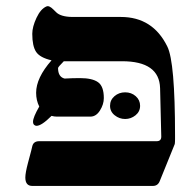

<svg xmlns="http://www.w3.org/2000/svg" viewBox="-20 -613 623 633"><path d="M506.3 -15.1Q500 0 483.9 0H86.4Q63.5 0 63.5 -27.8Q63.5 -43 72.3 -76.2Q86.4 -128.4 86.4 -130.9Q90.3 -147.5 109.4 -147.5H496.6Q511.7 -147.5 511.7 -162.6L507.8 -322.3Q505.4 -411.1 382.3 -411.1H190.4Q171.4 -392.1 171.4 -388.7Q171.4 -359.4 192.9 -354Q218.3 -355.5 243.7 -355.5Q284.2 -355.5 303.2 -342Q322.3 -328.6 322.3 -289.6Q322.3 -269 309.6 -248.8Q296.9 -228.5 277.8 -228.5H167.5Q158.7 -228.5 149.9 -231Q116.7 -197.8 100.1 -198.2Q96.2 -198.2 92.5 -201.4Q88.9 -204.6 88.9 -211.9Q88.9 -226.1 109.4 -261.7Q99.1 -282.2 99.1 -307.1Q99.1 -356.4 149.9 -414.1Q111.8 -422.9 99.1 -441.9Q86.4 -460.9 86.4 -501.5Q86.4 -524.4 100.3 -554.2Q114.3 -584 133.3 -591.8Q142.1 -595.7 156.2 -581.5L165 -572.8Q180.2 -557.6 218.3 -557.1H378.4Q483.9 -557.1 531.7 -459.5Q557.1 -408.7 557.1 -167.5V-154.8Q557.1 -143.6 556.2 -138.2ZM357.4 -295.9Q372.1 -308.6 392.6 -308.6Q413.1 -308.6 427.5 -295.9Q441.9 -283.2 441.9 -264.2Q441.9 -245.1 426.8 -232.9Q411.6 -220.7 392.6 -220.7Q373.5 -220.7 358.2 -232.9Q342.8 -245.1 342.8 -264.2Q342.8 -283.2 357.4 -295.9Z"/></svg>

Font: Accordance
Style: Bold
Weight: 700
Version: Version 1.2 (build January 31, 2020) Miklal Software Solutio